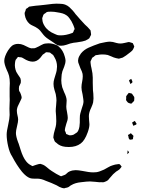

<svg xmlns="http://www.w3.org/2000/svg" viewBox="-20 -970 786 1037"><path d="M625 -55Q622 -52 616.5 -49Q611 -46 607 -43Q594 -32 591 -29Q585 -23 580 -16.5Q575 -10 569 -4Q568 -3 566.5 -0.5Q565 2 562 4Q556 9 541 14Q537 15 533.5 14.5Q530 14 527 14Q519 15 508.5 13.5Q498 12 494 12Q474 10 466 10Q451 10 419 14Q386 17 365 30Q362 31 356 36Q350 41 346 42Q343 43 339 44Q335 45 333 45Q327 48 325 47Q323 47 320 46Q317 45 315 45Q301 41 286 31Q259 18 226 6Q205 -4 185 -5H166Q150 -5 142 -8Q122 -15 99 -42Q70 -78 45 -126Q32 -145 24 -180Q16 -215 16 -243Q16 -261 24 -295Q32 -331 32 -349L31 -383Q31 -405 32 -416Q32 -422 32.5 -430Q33 -438 32 -449V-493L33 -521Q33 -543 29 -560Q24 -578 17 -591Q3 -623 3 -641Q3 -664 23 -697Q35 -715 45 -723Q59 -733 78 -733Q93 -733 107 -727Q114 -724 121.5 -720Q129 -716 136 -713Q139 -712 143 -710.5Q147 -709 150 -709Q154 -710 159.5 -709.5Q165 -709 168 -710Q175 -712 180 -715Q188 -718 201.5 -726Q215 -734 227 -735Q231 -736 241 -736Q262 -736 281 -728Q289 -725 291 -724L299 -717Q321 -698 330 -664Q331 -660 332.5 -654Q334 -648 334 -644Q334 -628 327 -610.5Q320 -593 317 -585Q312 -567 312 -553Q311 -547 311 -536Q311 -519 316 -499Q321 -485 326 -473Q340 -445 340 -427Q340 -419 339 -410.5Q338 -402 338 -394Q338 -383 342 -365Q346 -343 346 -334Q346 -321 338 -301Q332 -281 332 -279Q332 -276 331 -272.5Q330 -269 330 -266Q331 -263 336 -252Q336 -248 338 -246Q340 -245 342 -244.5Q344 -244 346 -243Q349 -242 351.5 -240.5Q354 -239 357 -239Q370 -239 378 -243Q378 -243 387 -249Q396 -255 396 -255Q405 -264 409 -286Q411 -300 411 -308V-330Q411 -349 414 -358L421 -382Q431 -408 431 -423Q431 -430 426 -460Q420 -484 420 -498Q420 -507 421 -513.5Q422 -520 423 -525Q427 -545 427 -558Q427 -566 426 -571Q424 -582 414 -602Q406 -622 403 -631.5Q400 -641 403 -653Q406 -666 417 -681Q433 -701 458.5 -712.5Q484 -724 519 -736Q557 -745 574 -745Q588 -745 609 -738Q620 -735 630 -735Q639 -735 650 -737.5Q661 -740 666 -741Q672 -743 677 -743Q679 -743 688 -740Q689 -739 692.5 -738.5Q696 -738 697 -737Q699 -734 700.5 -730Q702 -726 703 -724Q705 -722 705 -719Q705 -716 699 -704Q696 -698 690.5 -693.5Q685 -689 684 -688Q658 -667 643 -659Q628 -654 622 -653Q622 -653 607 -656Q594 -659 582 -665Q566 -672 562 -673Q549 -676 532 -676Q520 -676 506 -673Q501 -673 495 -671L487 -664Q478 -658 478 -658Q477 -656 475.5 -652.5Q474 -649 473 -647L469 -639V-631Q471 -612 474 -602Q481 -572 481 -551V-522Q481 -496 482 -483Q483 -475 484 -464Q485 -453 485 -438Q485 -431 483 -417Q481 -407 473 -389Q460 -363 460 -343L461 -322Q463 -306 463 -299Q463 -281 454 -256Q438 -211 416 -195Q391 -176 352 -176Q339 -176 333 -177Q303 -180 284 -199Q278 -203 276 -206Q274 -209 273 -212.5Q272 -216 271 -219L268 -226L269 -237Q270 -248 276 -268Q282 -288 283 -298Q284 -304 284 -316L283 -343Q281 -361 281 -370Q281 -382 283 -400Q285 -420 285 -428Q285 -440 281 -462Q279 -468 274 -485Q269 -502 269 -517Q269 -530 273 -543.5Q277 -557 278 -560Q285 -582 286 -589Q288 -603 288 -610Q288 -638 274 -661L267 -673Q265 -675 261.5 -677Q258 -679 256 -681Q254 -682 253 -683.5Q252 -685 250 -686Q248 -687 242 -687L231 -688Q227 -688 220 -681Q211 -675 211 -675Q207 -671 204 -666Q201 -661 197 -657Q179 -637 157 -637Q134 -637 108 -654Q102 -658 99 -659Q95 -661 85 -661Q84 -661 81 -662Q78 -663 77 -662Q75 -661 74 -659Q73 -657 72 -656Q71 -654 68 -651Q65 -648 64 -645Q63 -642 62 -637Q61 -632 61 -629Q58 -606 68 -582Q71 -576 76.5 -568Q82 -560 86 -554Q91 -547 91 -544Q94 -536 92 -522Q90 -517 87.5 -512.5Q85 -508 83 -503Q82 -500 82 -490Q82 -484 83 -481Q84 -477 89 -470Q93 -461 96 -450L97 -442Q97 -439 92 -429Q89 -421 80 -404Q71 -387 71 -372Q71 -365 72 -359Q73 -353 74 -349Q78 -333 78 -324Q78 -312 72 -288Q66 -264 66 -252Q66 -233 78 -201Q80 -198 85 -181L91 -162Q104 -120 121 -99Q132 -85 146 -78Q148 -77 151 -75Q154 -73 156 -73Q159 -73 161 -75Q165 -76 168.5 -77.5Q172 -79 176 -80Q191 -85 198 -85Q200 -85 204.5 -83Q209 -81 213 -80Q222 -76 232.5 -67Q243 -58 247 -55Q253 -50 284 -31L303 -21Q304 -21 306 -19.5Q308 -18 310 -18Q312 -18 318 -21L331 -26Q335 -28 339.5 -32.5Q344 -37 348 -40Q355 -45 370 -49Q382 -51 388 -51Q402 -51 424 -47Q462 -39 483 -39Q495 -39 501 -40Q516 -42 542 -54Q550 -58 563.5 -66Q577 -74 588 -77Q602 -82 615 -83L623 -84Q629 -83 637 -70Q635 -67 631.5 -62.5Q628 -58 625 -55ZM687 -543 689 -544Q690 -543 690 -541.5Q690 -540 691 -539Q692 -538 694 -533Q696 -528 695 -526Q695 -523 689 -520Q688 -519 687.5 -517.5Q687 -516 686 -516Q685 -516 684 -518Q683 -520 683 -521Q678 -529 677 -537ZM661 -430V-435Q662 -438 661.5 -443.5Q661 -449 662 -451Q665 -455 667.5 -458.5Q670 -462 672 -464L675 -468Q676 -469 678 -468Q680 -467 681 -467Q683 -467 687.5 -466Q692 -465 693 -463Q695 -462 698 -456Q699 -454 701.5 -451.5Q704 -449 705 -446Q706 -443 705.5 -439Q705 -435 705 -433Q705 -426 704 -425Q703 -423 700 -420.5Q697 -418 696 -417Q693 -411 690 -411Q688 -410 686.5 -410.5Q685 -411 684 -411Q676 -413 671 -416Q670 -418 666 -422Q662 -426 661 -430ZM703 -292Q702 -292 701.5 -291Q701 -290 700 -291Q699 -292 699 -293.5Q699 -295 698 -296Q698 -298 695.5 -302.5Q693 -307 694 -308Q695 -310 705 -315Q707 -317 708 -317Q709 -317 711 -312Q712 -310 714 -307.5Q716 -305 718 -301Q718 -299 713 -296ZM673 -236Q671 -238 671 -241L679 -245Q684 -250 687 -250Q688 -250 689 -248.5Q690 -247 691 -246Q692 -245 696 -241.5Q700 -238 701 -236L699 -228Q699 -219 697 -218Q696 -217 694 -217Q692 -217 687.5 -216Q683 -215 681 -216Q679 -216 675 -224Q673 -232 673 -236ZM670 -140Q669 -139 669 -138Q669 -137 668 -138Q667 -139 667.5 -140.5Q668 -142 668 -143Q669 -147 669 -155Q669 -157 670 -158L671 -156Q676 -151 677 -146ZM424 -746 394 -741Q378 -740 359 -735Q354 -733 338.5 -728Q323 -723 310 -723Q300 -723 295 -725Q287 -727 277.5 -734Q268 -741 265 -743Q258 -748 244.5 -756.5Q231 -765 223 -773Q218 -777 202 -798Q192 -812 178 -820Q173 -824 159.5 -830Q146 -836 140 -841Q119 -859 114 -889L113 -899Q113 -902 114.5 -905Q116 -908 117 -910Q118 -912 118.5 -915.5Q119 -919 120 -921Q124 -925 129 -927L137 -934Q145 -936 150 -936Q159 -938 172 -939Q185 -940 194 -941L222 -944Q268 -951 297 -950Q318 -950 332 -945Q345 -940 354.5 -931.5Q364 -923 372 -914Q380 -905 382 -902Q388 -893 395 -886Q409 -869 439 -837Q455 -823 462 -814Q468 -808 469 -806L471 -792L472 -783Q471 -779 469 -776Q467 -773 466 -771L463 -764Q460 -760 442 -751Q430 -747 424 -746ZM341 -886Q330 -894 318 -897.5Q306 -901 286 -904Q281 -905 273.5 -906Q266 -907 255 -907Q239 -907 233 -905L224 -898Q222 -897 219.5 -895.5Q217 -894 216 -892Q214 -891 212 -883L208 -872L209 -862Q210 -847 220 -831Q237 -802 277 -786Q285 -782 289 -781Q295 -779 308 -779Q322 -779 337 -782Q355 -786 365 -790Q367 -791 369 -791.5Q371 -792 373 -793Q377 -797 379 -806Q380 -807 381.5 -809.5Q383 -812 383 -814Q383 -815 380 -824Q378 -832 366 -855Q361 -863 354.5 -872Q348 -881 341 -886Z"/></svg>

Font: Rubik-Burned
Style: Regular
Weight: 400
Designer: NaN (generative design), Hubert & Fischer (Rubik source font outlines)
Foundry: NaN, Hubert & Fischer
Version: Version 1.000